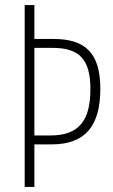

<svg xmlns="http://www.w3.org/2000/svg" viewBox="-20 -734 445 754"><path d="M374 -385C374 -526 315 -581 190 -581H115V-714H77V0H115V-167H183C316 -167 374 -241 374 -385ZM178 -202H115V-546H186C293 -546 335 -500 335 -384C335 -263 292 -202 178 -202Z"/></svg>

Font: Noto Sans Thai Looped ExtraCondensed ExtraLight
Style: Regular
Weight: 200
Width: 2
Designer: Sasikarn Vongin, Ben Mitchell
Foundry: The Fontpad Ltd
Version: Version 1.001